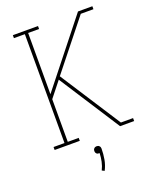

<svg xmlns="http://www.w3.org/2000/svg" viewBox="-171 -834 942 1155"><g transform="rotate(-20 300.0 -257.0)"><path d="M474 0 223 -389 146 -292V-19H216V0H55V-19H125V-716H55V-735H216V-716H146V-324L472 -735H564V-716H483L236 -406L486 -19H564V0ZM295 221 279 213Q291 189 296.5 163Q302 137 303 110H300Q295 110 291 109Q287 108 283.5 104.5Q280 101 278.5 96.5Q277 92 277 88Q277 83 278.5 79Q280 75 283.5 71.5Q287 68 291 66.5Q295 65 300 65Q305 65 309 66.5Q313 68 316.5 71.5Q320 75 321.5 79Q323 83 323 88Q323 122 317 156Q311 190 295 221Z"/></g></svg>

Font: Iosevka Etoile Thin
Style: Regular
Weight: 100
Designer: Belleve Invis
Foundry: Belleve Invis
Version: Version 22.1.2; ttfautohint (v1.8.4)